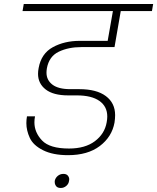

<svg xmlns="http://www.w3.org/2000/svg" viewBox="-20 -760 781 954"><path d="M384 -526Q320 -526 272 -503Q224 -480 213 -421Q211 -409 211 -399Q211 -362 240.5 -339.5Q270 -317 329 -317H374Q460 -317 506 -282.5Q552 -248 552 -188Q552 -171 549 -151Q536 -80 476 -34.5Q416 11 318 11Q243 11 194 -13.5Q145 -38 128 -75Q111 -112 111 -148Q111 -165 114 -182H154Q151 -167 151 -152Q151 -102 189 -62Q227 -22 323 -22Q403 -22 451.5 -58.5Q500 -95 510 -152Q513 -168 513 -181Q513 -231 474 -258.5Q435 -286 362 -286H319Q245 -286 207 -315.5Q169 -345 169 -393Q169 -407 172 -422Q185 -494 242.5 -525.5Q300 -557 376 -557H515L541 -705H92L98 -740H741L735 -705H580L549 -526ZM323 139Q321 154 309 164Q297 174 282 174Q266 174 259 165Q252 156 252 145Q252 142 252 139Q255 124 267 114Q279 104 295 104Q310 104 317 112.5Q324 121 324 131Q324 135 323 139Z"/></svg>

Font: Fz Poppins ExtLt
Style: Italic
Weight: 200
Italic angle: -10°
Designer: Ninad Kale (Devanagari), Jonny Pinhorn (Latin)
Foundry: Indian Type Foundry
Version: Vit hóa bi Vntype.Com & FontZin.Com